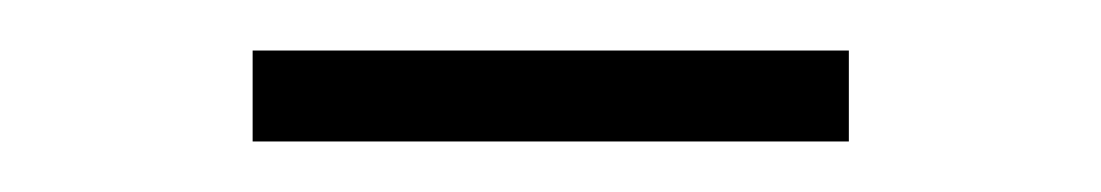

<svg xmlns="http://www.w3.org/2000/svg" viewBox="-20 -343 436 76"><path d="M316 -287H80V-323H316Z"/></svg>

Font: IBM Plex Sans ExtraLight
Style: Regular
Weight: 250
Designer: Mike Abbink, Paul van der Laan, Pieter van Rosmalen
Foundry: Bold Monday
Version: Version 3.201